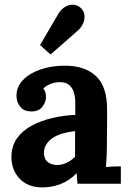

<svg xmlns="http://www.w3.org/2000/svg" viewBox="-20 -803 564 839"><path d="M319 0Q317 -14 316.5 -23.5Q316 -33 315 -46Q281 -12 243 2Q205 16 166 16Q102 16 66 -22Q30 -60 30 -117Q30 -165 54.5 -199Q79 -233 119.5 -254.5Q160 -276 209.5 -287.5Q259 -299 309 -301V-353Q309 -379 302.5 -400Q296 -421 280.5 -433Q265 -445 237 -444Q218 -443 200 -436Q182 -429 169 -416Q177 -407 179 -396.5Q181 -386 181 -378Q181 -358 165 -336.5Q149 -315 114 -316Q84 -317 68 -337Q52 -357 52 -384Q52 -424 80.5 -453.5Q109 -483 157 -499.5Q205 -516 263 -516Q351 -516 399.5 -470.5Q448 -425 448 -325Q448 -291 448 -267Q448 -243 447.5 -219Q447 -195 447 -161Q447 -147 446 -121.5Q445 -96 443 -73Q460 -75 479 -75.5Q498 -76 508 -76V0ZM308 -230Q280 -227 255 -220Q230 -213 211.5 -201Q193 -189 182.5 -172Q172 -155 172 -134Q173 -106 190 -94Q207 -82 229 -82Q252 -82 272 -92Q292 -102 308 -118Q308 -128 308 -137.5Q308 -147 308 -157Q308 -175 308 -193.5Q308 -212 308 -230ZM201 -565 155 -606 237 -746Q248 -763 263.5 -772.5Q279 -782 297 -782.5Q315 -783 331 -770Q347 -756 349 -737.5Q351 -719 343.5 -701.5Q336 -684 322 -671Z"/></svg>

Font: Lora
Style: Weight 700
Weight: 700
Designer: Olga Karpushina, Alexei Vanyashin (Cyrillic)
Foundry: Cyreal
Version: Version 3.001